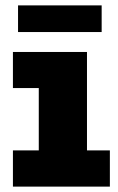

<svg xmlns="http://www.w3.org/2000/svg" viewBox="-20 -693 440 713"><path d="M28 0V-134.5H124V-366H28V-500H303V-134.5H388V0ZM47 -574V-673H357.5V-574Z"/></svg>

Font: Trispace SemiCondensed ExtraBold
Style: Regular
Weight: 800
Width: 4
Designer: Tyler Finck
Foundry: Etcetera Type Company
Version: Version 1.210; ttfautohint (v1.8.3)